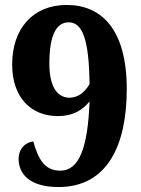

<svg xmlns="http://www.w3.org/2000/svg" viewBox="-20 -744 568 774"><path d="M216 10C412 10 491 -157 491 -385C491 -626 389 -724 249 -724C112 -724 29 -628 29 -484C29 -350 106 -276 213 -276C276 -276 313 -301 341 -335C334 -145 298 -56 223 -56C158 -56 134 -105 114 -174C71 -167 55 -134 55 -104C55 -43 99 10 216 10ZM260 -350C206 -351 179 -402 179 -488C179 -602 207 -654 257 -654C311 -654 339 -589 341 -405C320 -370 295 -351 260 -350Z"/></svg>

Font: Noto Serif Hebrew SemiCondensed ExtraBold
Style: Regular
Weight: 800
Width: 4
Designer: Monotype Design Team
Foundry: Monotype Imaging Inc.
Version: Version 2.004